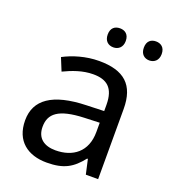

<svg xmlns="http://www.w3.org/2000/svg" viewBox="-135 -830 833 939"><g transform="rotate(20 281.5 -360.0)"><path d="M329 -631C354 -631 376 -647 376 -681C376 -716 354 -730 329 -730C303 -730 282 -716 282 -681C282 -647 303 -631 329 -631ZM516 -631C541 -631 563 -647 563 -681C563 -716 541 -730 516 -730C491 -730 470 -716 470 -681C470 -647 491 -631 516 -631ZM215 10C305 10 348 -17 395 -76H399L416 0H480V-365C480 -490 418 -545 288 -545C218 -545 152 -524 105 -499L132 -433C176 -454 227 -474 283 -474C353 -474 394 -444 394 -355V-323L303 -320C128 -315 46 -256 46 -149C46 -40 118 10 215 10ZM235 -61C177 -61 137 -88 137 -148C137 -216 180 -254 314 -259L393 -262V-214C393 -110 325 -61 235 -61Z"/></g></svg>

Font: Noto Sans Math
Style: Regular
Weight: 400
Designer: Monotype Design Team, Delve Withrington, Jeff Kellem
Foundry: Monotype Imaging Inc., Delve Fonts LLC
Version: Version 3.000